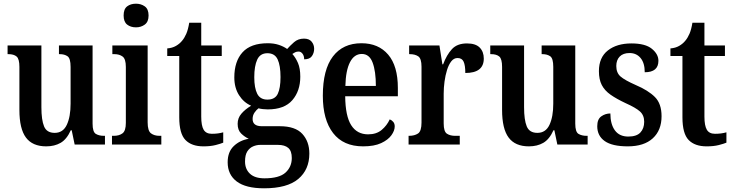

<svg xmlns="http://www.w3.org/2000/svg" viewBox="-20 -782 3969 1039"><path d="M230 10Q156 10 120.5 -37.5Q85 -85 85 -187V-420Q85 -463 70 -476Q55 -489 25 -489H21V-536H204V-202Q204 -133 218.5 -98Q233 -63 276 -63Q321 -63 341.5 -106.5Q362 -150 362 -221V-420Q362 -466 345.5 -477.5Q329 -489 303 -489H299V-536H481V-113Q481 -68 498.5 -57.5Q516 -47 542 -47H548V0H384L368 -77H363Q341 -28 308 -9Q275 10 230 10Z M716 -634Q687 -634 668 -649Q649 -664 649 -698Q649 -733 668 -747.5Q687 -762 716 -762Q743 -762 763.5 -747.5Q784 -733 784 -698Q784 -664 763.5 -649Q743 -634 716 -634ZM586 0V-47H596Q625 -47 643 -60.5Q661 -74 661 -117V-420Q661 -463 643.5 -476Q626 -489 599 -489H588V-536H779V-120Q779 -74 797 -60.5Q815 -47 843 -47H853V0Z M1081 10Q1017 10 983.5 -24.5Q950 -59 950 -147V-479H885V-520Q912 -522 932 -533.5Q952 -545 965 -561Q978 -576 988 -599Q998 -622 1004 -659H1069V-536H1180V-479H1069V-151Q1069 -102 1082 -80Q1095 -58 1126 -58Q1144 -58 1159 -60Q1174 -62 1188 -66V-10Q1174 -4 1146.5 3Q1119 10 1081 10Z M1409 237Q1310 237 1261 200Q1212 163 1212 96Q1212 40 1245 8.5Q1278 -23 1326 -31Q1304 -41 1285 -59.5Q1266 -78 1266 -112Q1266 -143 1286 -166.5Q1306 -190 1339 -210Q1299 -227 1273.5 -267Q1248 -307 1248 -363Q1248 -450 1292.5 -499Q1337 -548 1429 -548Q1462 -548 1488 -539.5Q1514 -531 1534 -517Q1549 -534 1571 -553.5Q1593 -573 1625 -573Q1653 -573 1666.5 -556.5Q1680 -540 1680 -518Q1680 -496 1668 -478.5Q1656 -461 1626 -461Q1626 -480 1617 -491.5Q1608 -503 1596 -503Q1585 -503 1577 -499Q1569 -495 1562 -490Q1580 -470 1592.5 -441Q1605 -412 1605 -367Q1605 -290 1562 -240Q1519 -190 1429 -190Q1419 -190 1403.5 -191.5Q1388 -193 1379 -196Q1368 -188 1357.5 -173Q1347 -158 1347 -138Q1347 -99 1397 -99H1494Q1578 -99 1616 -57.5Q1654 -16 1654 49Q1654 136 1594 186.5Q1534 237 1409 237ZM1427 -243Q1468 -243 1483 -274Q1498 -305 1498 -365Q1498 -427 1482.5 -460.5Q1467 -494 1427 -494Q1388 -494 1372 -459.5Q1356 -425 1356 -364Q1356 -306 1372 -274.5Q1388 -243 1427 -243ZM1411 183Q1491 183 1525 152Q1559 121 1559 73Q1559 35 1540 18.5Q1521 2 1484 2H1388Q1369 2 1350 10Q1331 18 1318.5 37Q1306 56 1306 92Q1306 133 1332.5 158Q1359 183 1411 183Z M1945 10Q1838 10 1782.5 -62Q1727 -134 1727 -264Q1727 -405 1781.5 -476.5Q1836 -548 1936 -548Q2028 -548 2080.5 -486.5Q2133 -425 2133 -306V-261H1848Q1849 -154 1880.5 -104.5Q1912 -55 1972 -55Q2017 -55 2045.5 -79Q2074 -103 2089 -136Q2100 -132 2108 -122.5Q2116 -113 2116 -98Q2116 -75 2098 -50Q2080 -25 2042.5 -7.5Q2005 10 1945 10ZM2014 -317Q2014 -396 1996.5 -443Q1979 -490 1938 -490Q1897 -490 1874 -445.5Q1851 -401 1849 -317Z M2191 0V-47H2194Q2223 -47 2242 -59.5Q2261 -72 2261 -119V-421Q2261 -465 2243.5 -477Q2226 -489 2197 -489H2194V-536H2358L2374 -434H2378Q2397 -485 2425.5 -516Q2454 -547 2507 -547Q2554 -547 2576 -524.5Q2598 -502 2598 -465Q2598 -387 2498 -387Q2498 -428 2489 -448Q2480 -468 2456 -468Q2436 -468 2422 -450Q2408 -432 2399 -403Q2390 -374 2385.5 -340.5Q2381 -307 2381 -275V-114Q2381 -70 2398.5 -58.5Q2416 -47 2443 -47H2468V0Z M2842 10Q2768 10 2732.5 -37.5Q2697 -85 2697 -187V-420Q2697 -463 2682 -476Q2667 -489 2637 -489H2633V-536H2816V-202Q2816 -133 2830.5 -98Q2845 -63 2888 -63Q2933 -63 2953.5 -106.5Q2974 -150 2974 -221V-420Q2974 -466 2957.5 -477.5Q2941 -489 2915 -489H2911V-536H3093V-113Q3093 -68 3110.5 -57.5Q3128 -47 3154 -47H3160V0H2996L2980 -77H2975Q2953 -28 2920 -9Q2887 10 2842 10Z M3377 10Q3293 10 3252.5 -18.5Q3212 -47 3212 -99Q3212 -137 3234 -152.5Q3256 -168 3283 -168Q3283 -110 3307.5 -76.5Q3332 -43 3380 -43Q3425 -43 3445.5 -65Q3466 -87 3466 -123Q3466 -158 3443.5 -178.5Q3421 -199 3365 -224Q3316 -247 3284 -269.5Q3252 -292 3236.5 -322Q3221 -352 3221 -397Q3221 -471 3269.5 -509Q3318 -547 3397 -547Q3472 -547 3507.5 -518Q3543 -489 3543 -453Q3543 -391 3469 -391Q3469 -441 3446.5 -468Q3424 -495 3387 -495Q3352 -495 3333.5 -476Q3315 -457 3315 -425Q3315 -388 3338 -368Q3361 -348 3420 -322Q3488 -293 3524 -257Q3560 -221 3560 -153Q3560 -77 3512.5 -33.5Q3465 10 3377 10Z M3804 10Q3740 10 3706.5 -24.5Q3673 -59 3673 -147V-479H3608V-520Q3635 -522 3655 -533.5Q3675 -545 3688 -561Q3701 -576 3711 -599Q3721 -622 3727 -659H3792V-536H3903V-479H3792V-151Q3792 -102 3805 -80Q3818 -58 3849 -58Q3867 -58 3882 -60Q3897 -62 3911 -66V-10Q3897 -4 3869.5 3Q3842 10 3804 10Z"/></svg>

Font: Noto Serif Khmer Condensed SemiBold
Style: Regular
Weight: 600
Width: 3
Designer: Danh Hong and the Monotype Design Team
Foundry: Monotype Imaging Inc.
Version: Version 2.004; ttfautohint (v1.8.4.7-5d5b)